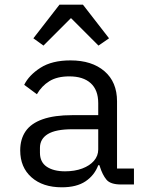

<svg xmlns="http://www.w3.org/2000/svg" viewBox="-20 -785 640 817"><path d="M495 0Q450 0 433 -20.5Q416 -41 405 -76L403 -82H398Q382 -39 344 -13.5Q306 12 243 12Q162 12 114 -30.5Q66 -73 66 -145Q66 -193 89 -226.5Q112 -260 161.5 -277.5Q211 -295 288 -295H398V-346Q398 -402 366 -431Q334 -460 275 -460Q223 -460 190 -439.5Q157 -419 137 -384L83 -424Q103 -465 152 -496.5Q201 -528 280 -528Q371 -528 424.5 -482Q478 -436 478 -354V-68H550V0ZM257 -56Q298 -56 330 -68Q362 -80 380 -101Q398 -122 398 -149V-235H288Q217 -235 183.5 -214.5Q150 -194 150 -156V-135Q150 -95 179 -75.5Q208 -56 257 -56ZM333 -765 444 -622 399 -591 282 -708 165 -591 122 -622 233 -765Z"/></svg>

Font: Lilex
Style: Regular
Weight: 400
Monospace: yes
Designer: Mike Abbink, Paul van der Laan, Pieter van Rosmalen, Mikhael Khrustik
Foundry: Mikhael Khrustik
Version: Version 2.510